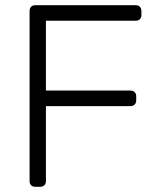

<svg xmlns="http://www.w3.org/2000/svg" viewBox="-20 -720 610 740"><path d="M116 0Q106 0 100 -6Q94 -12 94 -22V-677Q94 -688 100 -694Q106 -700 116 -700H502Q513 -700 519 -694Q525 -688 525 -677V-662Q525 -652 519 -646Q513 -640 502 -640H157V-371H482Q493 -371 499 -365Q505 -359 505 -348V-333Q505 -323 499 -317Q493 -311 482 -311H157V-22Q157 -12 151 -6Q145 0 134 0Z"/></svg>

Font: Rubik Light
Style: Regular
Weight: 300
Designer: Hubert and Fischer
Foundry: Hubert and Fischer
Version: Version 2.300;gftools[0.9.30]